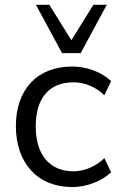

<svg xmlns="http://www.w3.org/2000/svg" viewBox="-20 -758 494 787"><path d="M276.5 8.8C333.3 8.8 397.1 -14.7 435.3 -52L407.8 -109.8C369.6 -72.5 321.6 -55.9 281.4 -55.9C181.4 -55.9 126.5 -125.5 126.5 -240.2C126.5 -355.9 181.4 -420.6 281.4 -420.6C322.5 -420.6 369.6 -404.9 407.8 -367.6L435.3 -425.5C397.1 -462.7 335.3 -485.3 276.5 -485.3C133.3 -485.3 45.1 -392.2 45.1 -241.2C45.1 -90.2 133.3 8.8 276.5 8.8ZM234.3 -540.2H310.8L417.6 -738.2H362.7L272.5 -593.1L182.4 -738.2H127.5Z"/></svg>

Font: LL Pando Sans
Style: Regular
Weight: 400
Designer: Joshua Smith
Foundry: Joshua Smith
Version: Version 1.000;Glyphs 3.2.1 (3258)